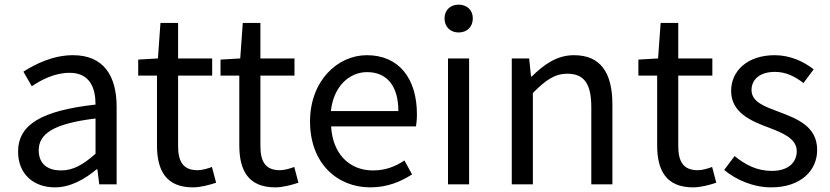

<svg xmlns="http://www.w3.org/2000/svg" viewBox="-20 -795 3580 828"><path d="M217 13C284 13 345 -22 397 -65H400L408 0H483V-334C483 -468 427 -557 295 -557C208 -557 131 -518 81 -486L117 -423C160 -452 217 -481 280 -481C369 -481 392 -414 392 -344C161 -318 58 -259 58 -141C58 -43 126 13 217 13ZM243 -60C189 -60 147 -85 147 -147C147 -217 209 -262 392 -284V-132C339 -85 296 -60 243 -60Z M812 13C845 13 881 3 912 -7L894 -75C876 -68 851 -61 832 -61C769 -61 748 -99 748 -166V-469H895V-543H748V-696H672L661 -543L576 -538V-469H657V-168C657 -60 696 13 812 13Z M1167 13C1200 13 1236 3 1267 -7L1249 -75C1231 -68 1206 -61 1187 -61C1124 -61 1103 -99 1103 -166V-469H1250V-543H1103V-696H1027L1016 -543L931 -538V-469H1012V-168C1012 -60 1051 13 1167 13Z M1577 13C1651 13 1709 -12 1757 -43L1724 -103C1684 -76 1641 -60 1588 -60C1485 -60 1414 -134 1408 -250H1774C1776 -263 1778 -282 1778 -302C1778 -457 1700 -557 1562 -557C1436 -557 1317 -447 1317 -271C1317 -92 1433 13 1577 13ZM1407 -316C1418 -422 1486 -484 1563 -484C1648 -484 1698 -425 1698 -316Z M1912 0H2003V-543H1912ZM1958 -655C1994 -655 2019 -679 2019 -716C2019 -751 1994 -775 1958 -775C1922 -775 1897 -751 1897 -716C1897 -679 1922 -655 1958 -655Z M2187 0H2278V-394C2333 -449 2371 -477 2427 -477C2499 -477 2530 -434 2530 -332V0H2621V-344C2621 -483 2569 -557 2455 -557C2381 -557 2325 -516 2273 -465H2270L2262 -543H2187Z M2969 13C3002 13 3038 3 3069 -7L3051 -75C3033 -68 3008 -61 2989 -61C2926 -61 2905 -99 2905 -166V-469H3052V-543H2905V-696H2829L2818 -543L2733 -538V-469H2814V-168C2814 -60 2853 13 2969 13Z M3306 13C3434 13 3504 -60 3504 -148C3504 -251 3417 -283 3338 -313C3277 -336 3221 -355 3221 -407C3221 -449 3253 -485 3322 -485C3370 -485 3408 -465 3445 -437L3489 -496C3447 -529 3388 -557 3321 -557C3203 -557 3133 -489 3133 -403C3133 -311 3216 -274 3292 -246C3352 -223 3416 -199 3416 -143C3416 -96 3381 -58 3309 -58C3244 -58 3195 -84 3148 -122L3103 -62C3155 -19 3229 13 3306 13Z"/></svg>

Font: Source Han Sans TC
Style: Regular
Weight: 400
Designer: Ryoko NISHIZUKA 西塚涼子 (kana, bopomofo & ideographs); Paul D. Hunt (Latin, Greek & Cyrillic); Sandoll Communications 산돌커뮤니
Foundry: Adobe
Version: Version 2.002;hotconv 1.0.116;makeotfexe 2.5.65601